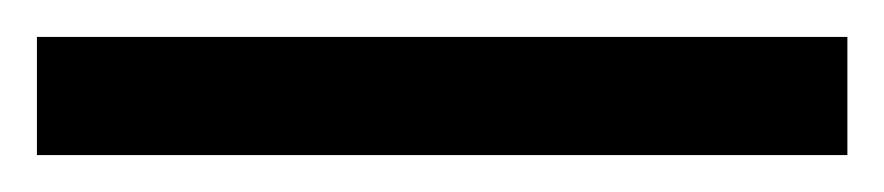

<svg xmlns="http://www.w3.org/2000/svg" viewBox="-34 -20 479 104"><path d="M425 64H-14V0H425Z"/></svg>

Font: Open Sauce Two
Style: Regular
Weight: 400
Designer: Alfredo Marco Pradil
Foundry: Creative Sauce Fz LLC
Version: Version 1.477